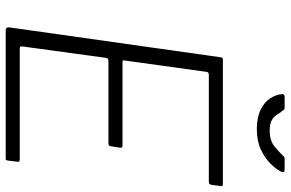

<svg xmlns="http://www.w3.org/2000/svg" viewBox="-188 -804 993 656"><g transform="rotate(90 308.0 -476.5)"><path d="M176 -733Q177 -739 178.5 -740.5Q180 -742 186 -742H611Q618 -742 616 -733L612 -703Q611 -699 609 -696.5Q607 -694 601 -694H237Q232 -694 229.5 -692.5Q227 -691 226 -686L187 -405Q186 -402 187.5 -400.5Q189 -399 193 -399H479Q483 -399 484.5 -396.5Q486 -394 485 -390L480 -358Q479 -351 470 -351H188Q179 -351 178 -341L139 -56Q138 -48 145 -48H524Q530 -48 532 -46Q534 -44 533 -39L529 -7Q528 -2 527 -1Q526 0 521 0H84Q73 0 74 -12L176 -733ZM559 -953Q566 -953 568 -950Q570 -947 567 -941Q559 -924 539.5 -904.5Q520 -885 491 -871.5Q462 -858 421 -858Q382 -858 355.5 -871Q329 -884 316 -904.5Q303 -925 302 -946Q302 -948 304 -950.5Q306 -953 311 -953H349Q354 -953 355.5 -950.5Q357 -948 361 -943Q366 -938 372 -927.5Q378 -917 390.5 -909.5Q403 -902 426 -902Q461 -902 481 -918.5Q501 -935 514 -949Q517 -952 519.5 -952.5Q522 -953 525 -953Z"/></g></svg>

Font: Libre Franklin Thin ExtraLight
Style: Italic
Weight: 250
Italic angle: -8°
Version: Version 3.000